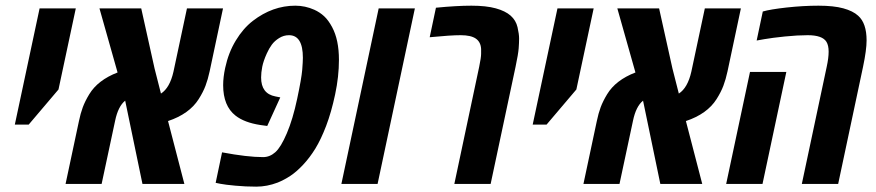

<svg xmlns="http://www.w3.org/2000/svg" viewBox="-20 -660 3145 689"><path d="M189.9 -338.9 83 -212.9H33.2L122.1 -629.9H252Z M780.3 -629.9 732.4 -404.3Q726.1 -375 717.5 -352.3Q709 -329.6 692.9 -304.2Q659.2 -251 583 -225.6L641.6 0H491.2L429.2 -298.8Q403.8 -278.3 393.1 -226.6L344.7 0H215.3L263.2 -225.1Q269 -253.4 277.1 -275.1Q285.2 -296.9 300.3 -321.8Q331.1 -372.6 401.9 -399.9L336.9 -629.9H486.8L534.7 -414.1L557.6 -324.2Q589.4 -344.7 602.5 -402.8L650.9 -629.9Z M1066.9 -452.6Q1066.9 -533.7 1017.1 -533.7Q998 -533.7 981.7 -523.4Q965.3 -513.2 955.3 -499.5Q945.3 -485.8 937.5 -468.3Q925.3 -441.4 921.1 -420.4Q917 -399.4 917 -381.8Q917 -323.7 968.3 -314L985.8 -310.5L939 -208L914.1 -211.4Q856.9 -220.2 825.2 -245.1Q780.8 -279.8 780.8 -354.5Q780.8 -382.8 788.1 -416.5Q799.8 -471.2 826.2 -514.6Q852.5 -558.1 887.2 -585Q958 -639.6 1039.6 -639.6Q1075.2 -639.6 1107.9 -625Q1127.4 -616.2 1143.1 -601.8Q1158.7 -587.4 1171.9 -562.5Q1196.3 -517.1 1196.3 -445.3Q1196.3 -385.3 1182.6 -321Q1168.9 -256.8 1150.4 -208.3Q1131.8 -159.7 1111.6 -126.7Q1091.3 -93.8 1067.4 -68.4Q1043.5 -43 1021.5 -28.6Q999.5 -14.2 976.6 -4.9Q938 9.8 899.7 9.8Q861.3 9.8 824.5 6.3Q787.6 2.9 770.5 -0.5L753.9 -3.9L776.9 -113.3Q867.7 -96.2 924.3 -96.2Q948.2 -96.2 968 -113.8Q987.8 -131.3 1009.3 -181.6Q1030.8 -231.9 1046.4 -305.4Q1062 -378.9 1064.5 -408.9Q1066.9 -439 1066.9 -452.6Z M1335 0H1205.1L1338.9 -629.9H1468.8Z M1544.4 -632.3Q1618.7 -639.6 1671.6 -639.6Q1724.6 -639.6 1759 -630.1Q1793.5 -620.6 1812.5 -603.8Q1831.5 -586.9 1837.2 -562.3Q1842.8 -537.6 1842.8 -522.2Q1842.8 -506.8 1841.3 -486.6Q1839.8 -466.3 1830.1 -420.4L1740.7 0H1610.4L1699.7 -420.9Q1706.5 -453.6 1706.5 -467Q1706.5 -480.5 1706.5 -484.4Q1705.1 -509.3 1687.5 -521.5Q1669.9 -533.7 1633.3 -533.7Q1596.7 -533.7 1522 -526.4Z M2048.3 -338.9 1941.4 -212.9H1891.6L1980.5 -629.9H2110.4Z M2638.7 -629.9 2590.8 -404.3Q2584.5 -375 2575.9 -352.3Q2567.4 -329.6 2551.3 -304.2Q2517.6 -251 2441.4 -225.6L2500 0H2349.6L2287.6 -298.8Q2262.2 -278.3 2251.5 -226.6L2203.1 0H2073.7L2121.6 -225.1Q2127.4 -253.4 2135.5 -275.1Q2143.6 -296.9 2158.7 -321.8Q2189.5 -372.6 2260.3 -399.9L2195.3 -629.9H2345.2L2393.1 -414.1L2416 -324.2Q2447.8 -344.7 2460.9 -402.8L2509.3 -629.9Z M3059.6 -603.5Q3089.8 -576.7 3089.8 -515.1Q3089.8 -481 3077.1 -420.4L2987.8 0H2857.4L2946.8 -420.9Q2953.6 -452.1 2953.6 -474.6Q2953.6 -497.1 2945.8 -509.8Q2931.2 -533.7 2878.4 -533.7Q2842.8 -533.7 2796.9 -529.1Q2751 -524.4 2723.1 -519.5L2695.3 -514.6L2717.3 -618.7Q2743.7 -626.5 2803.2 -633.1Q2862.8 -639.6 2917.2 -639.6Q2971.7 -639.6 3006.3 -630.1Q3041 -620.6 3059.6 -603.5ZM2716.3 0H2585.9L2671.4 -401.9H2801.8Z"/></svg>

Font: Open Sans Hebrew Condensed
Style: Bold Italic
Weight: 700
Width: 3
Italic angle: -12°
Foundry: Ascender Corporation, Yanek Iontef
Version: Version 2.001;PS 002.001;hotconv 1.0.70;makeotf.lib2.5.58329